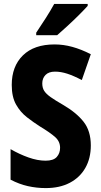

<svg xmlns="http://www.w3.org/2000/svg" viewBox="-20 -951 515 981"><path d="M444 -208Q444 -142 416 -93Q388 -44 336.5 -17Q285 10 214 10Q167 10 122.5 0Q78 -10 34 -33V-189Q79 -163 125.5 -146.5Q172 -130 213 -130Q253 -130 270 -149Q287 -168 287 -196Q287 -228 262 -250.5Q237 -273 184 -305Q151 -326 117.5 -352Q84 -378 62 -417Q40 -456 40 -517Q40 -612 97 -668Q154 -724 259 -724Q304 -724 349.5 -711.5Q395 -699 444 -674L398 -542Q356 -564 323.5 -574.5Q291 -585 261 -585Q229 -585 212.5 -568Q196 -551 196 -525Q196 -502 206 -486.5Q216 -471 238.5 -455Q261 -439 301 -416Q370 -376 407 -329Q444 -282 444 -208ZM428 -921Q412 -903 384.5 -875.5Q357 -848 326.5 -820Q296 -792 272 -771H165V-784Q190 -821 214.5 -859.5Q239 -898 257 -931H428Z"/></svg>

Font: Noto Sans Telugu Condensed ExtraBold
Style: Regular
Weight: 800
Width: 3
Designer: Jelle Bosma - Monotype Design Team
Foundry: Monotype Imaging Inc.
Version: Version 2.005; ttfautohint (v1.8.4.7-5d5b)